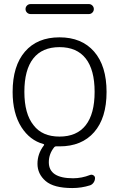

<svg xmlns="http://www.w3.org/2000/svg" viewBox="-20 -742 590 958"><path d="M147.5 -117.2Q190.4 -60.5 276.9 -60.5Q363.3 -60.5 407.7 -117.2Q452.1 -173.8 452.1 -283.7Q452.1 -393.6 407.7 -450.2Q363.3 -506.8 276.9 -506.8Q190.4 -506.8 146 -450.2Q101.6 -393.6 101.6 -283.7Q101.6 -173.8 147.5 -117.2ZM132.8 -671.9Q122.1 -671.9 114.7 -679.2Q107.4 -686.5 107.4 -696.8Q107.4 -707 114.7 -714.4Q122.1 -721.7 132.8 -721.7H423.8Q433.6 -721.7 440.9 -714.4Q448.2 -707 448.2 -696.8Q448.2 -686.5 440.9 -679.2Q433.6 -671.9 423.8 -671.9ZM167 75.2Q167 25.4 198.2 -15.6Q203.1 -21.5 196.3 -23.4Q128.9 -42 86.9 -107.4Q43 -176.8 43 -283.2Q43 -413.1 104.5 -484.4Q166 -555.7 276.9 -555.7Q387.7 -555.7 449.7 -484.4Q511.7 -413.1 511.7 -283.2Q511.7 -153.3 449.7 -82.5Q387.7 -11.7 277.3 -11.7Q268.6 -11.7 262.7 -11.7Q254.9 -12.7 250 -6.8Q223.6 26.4 223.6 67.4Q223.6 147.5 344.7 147.5Q387.7 147.5 429.7 130.9Q438.5 127.9 446.3 132.8Q454.1 137.7 454.1 146.5Q454.1 158.2 447.3 168.5Q440.4 178.7 429.7 182.6Q386.7 196.3 340.8 196.3Q248 196.3 207.5 161.1Q167 126 167 75.2Z"/></svg>

Font: irohamaru Light
Style: Regular
Weight: 200
Designer: [Source Han Sans]
Ryoko NISHIZUKA  (kana & ideographs); Paul D. Hunt (Latin, Greek & Cyrillic); Wenlong ZHANG  (bopomofo
Version: Version 1.01